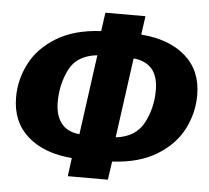

<svg xmlns="http://www.w3.org/2000/svg" viewBox="-50 -748 873 802"><g transform="rotate(5 386.0 -347.0)"><path d="M442 -77 431 0H263L273 -77Q156 -86 87.5 -146.5Q19 -207 19 -310Q19 -384 53.5 -451.5Q88 -519 162 -564.5Q236 -610 349 -616L360 -694H528L517 -616Q635 -607 703.5 -547Q772 -487 772 -384Q772 -309 737.5 -241.5Q703 -174 629 -128.5Q555 -83 442 -77ZM598 -389Q598 -504 494 -514L448 -179Q532 -189 565 -252Q598 -315 598 -389ZM296 -179 342 -514Q257 -505 225.5 -442.5Q194 -380 194 -305Q194 -250 219 -217Q244 -184 296 -179Z"/></g></svg>

Font: Fira Sans Condensed ExtraBold
Style: Italic
Weight: 800
Width: 3
Italic angle: -8°
Designer: bBox Type GmbH & Carrois Corporate GbR & Edenspiekermann AG
Foundry: bBox Type GmbH & Carrois Corporate GbR & Edenspiekermann AG
Version: Version 4.301